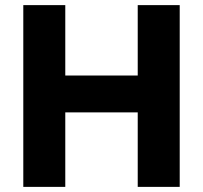

<svg xmlns="http://www.w3.org/2000/svg" viewBox="-20 -730 794 750"><path d="M518 -435H235V-710H71V0H235V-291H518V0H682V-710H518Z"/></svg>

Font: RT Raleway ExtraBold
Style: Regular
Weight: 400
Designer: Matt McInerney, Pablo Impallari, Rodrigo Fuenzalida — Edited by Milan Moffatt in April 2016
Foundry: Matt McInerney, Pablo Impallari, Rodrigo Fuenzalida — Edited by Milan Moffatt in April 2016
Version: Version 3.001